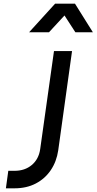

<svg xmlns="http://www.w3.org/2000/svg" viewBox="-20 -1022 524 1042"><path d="M12 0 25 -95H59Q115 -95 152.5 -126.5Q190 -158 198 -212L273 -745H371L296 -206Q287 -145 255.5 -98.5Q224 -52 174 -26Q124 0 59 0ZM138 -847 279 -1002H387L484 -847H389L330 -938L246 -847Z"/></svg>

Font: Plus Jakarta Sans Medium
Style: Italic
Weight: 500
Italic angle: -8°
Designer: Gumpita Rahayu
Foundry: Tokotype
Version: Version 2.071; ttfautohint (v1.8.4.7-5d5b);gftools[0.9.29]